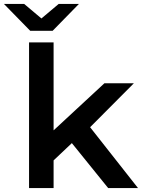

<svg xmlns="http://www.w3.org/2000/svg" viewBox="-66 -958 723 978"><path d="M82 0V-742H207V-294L466 -534H616L393 -310L637 0H485L300 -229L207 -141V0ZM88 -801 -46 -938H57L145 -864L233 -938H336L202 -801Z"/></svg>

Font: Montserrat Thin SemiBold
Style: Regular
Weight: 600
Version: Version 9.000